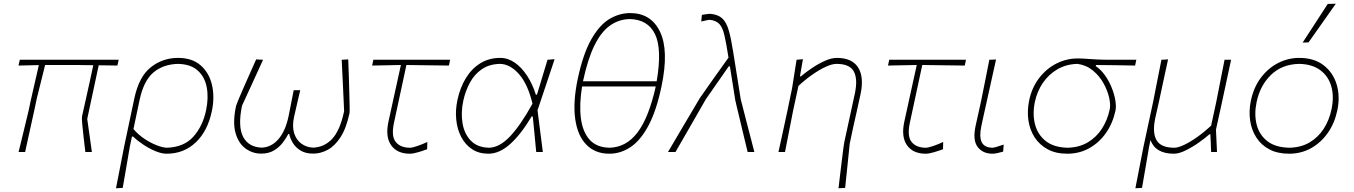

<svg xmlns="http://www.w3.org/2000/svg" viewBox="-20 -814 7247 1028"><path d="M79.5 0Q93 -55.5 105.8 -108.2Q118.5 -161 133.5 -223L143.5 -271Q156 -326 166.8 -373Q177.5 -420 188 -465.5L79 -463L86 -494H615.5L608.5 -463Q583.5 -463.5 558.5 -463.8Q533.5 -464 508.5 -464.5L447 -177Q452.5 -137.5 459 -92.5Q465.5 -47.5 472 0H437Q432.5 -37 427.8 -78.2Q423 -119.5 420.2 -151Q417.5 -182.5 419 -190Q433 -253 442.8 -296.8Q452.5 -340.5 461 -379.2Q469.5 -418 479.5 -465Q459 -465 438.8 -465.2Q418.5 -465.5 398.5 -466H221.5Q210 -420 199.5 -377.2Q189 -334.5 177.5 -289L163.5 -223Q150 -161.5 138.2 -108.2Q126.5 -55 114.5 0Z M601 194Q612 137.5 622.5 84.2Q633 31 644.5 -28.5L699 -286Q724 -404 787.5 -454Q851 -504 933 -504Q1009 -504 1054.5 -464Q1100 -424 1115 -359.2Q1130 -294.5 1114.5 -220Q1092 -112 1028 -51.5Q964 9 872.5 9Q846 9 813.5 -4.2Q781 -17.5 749 -38.5Q717 -59.5 692.5 -83H686.5L675 -28.5Q665 30.5 656 83Q647 135.5 637 192ZM872.5 -23Q964 -25.5 1014.8 -81.8Q1065.5 -138 1083.5 -224Q1097.5 -291.5 1086.8 -347.2Q1076 -403 1038.2 -436.8Q1000.5 -470.5 933 -472Q853.5 -470 801.5 -426Q749.5 -382 727.5 -279.5L694.5 -123Q719 -94 752 -71.8Q785 -49.5 817.5 -36.8Q850 -24 872.5 -23Z M1378 8.5Q1332.5 8.5 1294.8 -18.8Q1257 -46 1241 -102.5Q1225 -159 1244 -247.5Q1245 -252 1256.2 -279.2Q1267.5 -306.5 1284.5 -345.2Q1301.5 -384 1319.5 -424.2Q1337.5 -464.5 1351.5 -496L1388.5 -494Q1359.5 -430.5 1330.5 -367.2Q1301.5 -304 1275.5 -247.5Q1253 -136 1282 -81Q1311 -26 1382 -23.5Q1434 -26 1471.2 -69.5Q1508.5 -113 1525 -191.5Q1531 -220.5 1535 -241.8Q1539 -263 1543.2 -283.8Q1547.5 -304.5 1552.5 -331H1587.5Q1581 -303 1576 -282Q1571 -261 1566.2 -239.5Q1561.5 -218 1554.5 -188.5Q1543.5 -137 1555 -100.8Q1566.5 -64.5 1593.8 -44.8Q1621 -25 1657 -23.5Q1717 -26 1758.8 -70.8Q1800.5 -115.5 1822.5 -218.5Q1820 -278 1816.5 -349.8Q1813 -421.5 1809.5 -494L1844.5 -496Q1846 -460.5 1847.5 -413.2Q1849 -366 1850.2 -320.8Q1851.5 -275.5 1852 -244Q1852.5 -212.5 1851.5 -208.5Q1834 -127 1803.2 -79.5Q1772.5 -32 1734.5 -11.8Q1696.5 8.5 1657 8.5Q1615.5 8.5 1588.5 -8.5Q1561.5 -25.5 1547.2 -50Q1533 -74.5 1528.5 -96.5H1523.5Q1512.5 -74.5 1493.8 -50Q1475 -25.5 1446.8 -8.5Q1418.5 8.5 1378 8.5Z M2174.5 9Q2106.5 9 2074.5 -36Q2042.5 -81 2059.5 -161Q2080 -256.5 2097.8 -335.8Q2115.5 -415 2126.5 -466L1972.5 -463L1979 -494H2390L2383.5 -463Q2324.5 -464 2265.8 -464.5Q2207 -465 2156 -466Q2139.5 -388.5 2122.8 -311.5Q2106 -234.5 2089.5 -157Q2074 -84.5 2099 -53.8Q2124 -23 2175.5 -23Q2187 -23 2214.5 -32.2Q2242 -41.5 2268 -54L2267 -15Q2247 -7.5 2219.5 0.8Q2192 9 2174.5 9Z M2595 9Q2544 9 2507.5 -15.2Q2471 -39.5 2449.5 -80.5Q2428 -121.5 2422.8 -173.2Q2417.5 -225 2429.5 -280Q2443.5 -345 2474.2 -395.5Q2505 -446 2551.5 -475Q2598 -504 2658.5 -504Q2700 -504 2736.8 -478.2Q2773.5 -452.5 2802.5 -408Q2831.5 -363.5 2849 -307H2855Q2871 -360.5 2885.5 -408Q2900 -455.5 2911.5 -494L2949.5 -497Q2926.5 -428.5 2902.8 -357.2Q2879 -286 2858 -223.5Q2865 -168 2872.2 -111.5Q2879.5 -55 2886.5 0H2851Q2846.5 -47.5 2842 -94.8Q2837.5 -142 2832.5 -190.5H2826.5Q2768.5 -93.5 2711 -42.2Q2653.5 9 2595 9ZM2598 -23Q2655 -24 2712 -85Q2769 -146 2831 -259Q2806 -364 2758.2 -417.8Q2710.5 -471.5 2656.5 -472Q2599 -470.5 2559.5 -443.2Q2520 -416 2496 -371.5Q2472 -327 2460.5 -274.5Q2447 -211 2456.5 -154Q2466 -97 2501 -60.8Q2536 -24.5 2598 -23Z M3242.5 9Q3167 9 3119.8 -39Q3072.5 -87 3059.8 -177Q3047 -267 3073.5 -392.5Q3102 -526 3145.5 -602.8Q3189 -679.5 3242.2 -711.8Q3295.5 -744 3354 -744Q3466 -744 3514 -643.8Q3562 -543.5 3522 -352.5Q3494.5 -221 3452 -141.5Q3409.5 -62 3356.2 -26.5Q3303 9 3242.5 9ZM3351.5 -712Q3293 -710.5 3246 -677.2Q3199 -644 3163 -571.2Q3127 -498.5 3101.5 -379H3496Q3525.5 -551.5 3487.2 -630.8Q3449 -710 3351.5 -712ZM3243 -23Q3333 -25 3393.5 -105Q3454 -185 3491 -351H3096.5Q3081 -256 3090 -182.5Q3099 -109 3136.2 -66.8Q3173.5 -24.5 3243 -23Z M3556.5 0Q3573 -28 3594.8 -65Q3616.5 -102 3639.2 -140.5Q3662 -179 3681.8 -212.2Q3701.5 -245.5 3714 -266.8Q3726.5 -288 3727.5 -289.5Q3764.5 -343 3802.2 -395.8Q3840 -448.5 3880.5 -505.5Q3868.5 -583.5 3858.5 -625.8Q3848.5 -668 3831.2 -686Q3814 -704 3780.5 -708Q3773 -708 3734.5 -699L3738 -734.5Q3752.5 -737 3764.8 -738.5Q3777 -740 3782.5 -740Q3824.5 -736.5 3847 -715.5Q3869.5 -694.5 3882 -651Q3894.5 -607.5 3905.5 -536.5L3946 -282.5Q3963 -217 3975.2 -169Q3987.5 -121 3998 -81.2Q4008.5 -41.5 4019 0H3983Q3974.5 -35 3963.5 -81Q3952.5 -127 3942 -171Q3931.5 -215 3924.2 -245.2Q3917 -275.5 3916.5 -279L3888 -459H3882L3759 -282.5Q3717 -209.5 3676.8 -139.2Q3636.5 -69 3596.5 0Z M4469.5 194Q4472.5 170 4477 131Q4481.5 92 4486.5 51.8Q4491.5 11.5 4495.2 -18Q4499 -47.5 4500.5 -53Q4515 -121.5 4529.5 -186.5Q4544 -251.5 4557 -313Q4573.5 -390.5 4551.5 -431.2Q4529.5 -472 4459 -472Q4435.5 -472 4401.5 -456.5Q4367.5 -441 4329.2 -414.2Q4291 -387.5 4255 -354L4226.5 -222Q4214.5 -161 4204.2 -108.2Q4194 -55.5 4183 0H4148Q4160.5 -57 4171.8 -108.8Q4183 -160.5 4196 -221L4221 -342Q4226.5 -378 4232.8 -417Q4239 -456 4245 -494L4279 -497L4263 -405H4268Q4291 -424.5 4324.8 -447.8Q4358.5 -471 4394.8 -487.5Q4431 -504 4461 -504Q4542 -504 4574.5 -452.8Q4607 -401.5 4587.5 -310Q4576.5 -257.5 4566.5 -214Q4556.5 -170.5 4549.5 -139L4529.5 -44.5Q4523.5 14 4517.5 72.5Q4511.5 131 4505 192Z M4936.5 9Q4868.5 9 4836.5 -36Q4804.5 -81 4821.5 -161Q4842 -256.5 4859.8 -335.8Q4877.5 -415 4888.5 -466L4734.5 -463L4741 -494H5152L5145.5 -463Q5086.5 -464 5027.8 -464.5Q4969 -465 4918 -466Q4901.5 -388.5 4884.8 -311.5Q4868 -234.5 4851.5 -157Q4836 -84.5 4861 -53.8Q4886 -23 4937.5 -23Q4949 -23 4976.5 -32.2Q5004 -41.5 5030 -54L5029 -15Q5009 -7.5 4981.5 0.8Q4954 9 4936.5 9Z M5294.5 9Q5242 9 5214.5 -27.2Q5187 -63.5 5203.5 -140Q5212 -180.5 5219 -209.8Q5226 -239 5232.5 -271Q5245 -332.5 5255.5 -385.2Q5266 -438 5277 -494L5313 -495.5Q5292.5 -402.5 5275 -323.8Q5257.5 -245 5245.5 -191L5234.5 -140Q5222 -82 5236.5 -52.5Q5251 -23 5296 -23Q5299.5 -23 5314.8 -27.2Q5330 -31.5 5354 -40L5351 -2Q5335.5 2 5320.5 5.5Q5305.5 9 5294.5 9Z M5694.5 9Q5633 9 5589.2 -14.8Q5545.5 -38.5 5519.5 -78.8Q5493.5 -119 5486.2 -169.8Q5479 -220.5 5490 -275Q5504.5 -345 5543.5 -395.8Q5582.5 -446.5 5636.2 -473.8Q5690 -501 5748.5 -501Q5775.5 -501 5797 -499.2Q5818.5 -497.5 5849 -495.8Q5879.5 -494 5933 -494H6064L6057.5 -463Q6010 -464 5958.2 -464.8Q5906.5 -465.5 5848 -466L5847 -460Q5876.5 -439.5 5898.2 -408Q5920 -376.5 5933.5 -341.5Q5947 -306.5 5952 -274.8Q5957 -243 5952.5 -222Q5938 -154 5901.5 -102Q5865 -50 5812 -20.5Q5759 9 5694.5 9ZM5696.5 -23Q5758.5 -24.5 5804.5 -52Q5850.5 -79.5 5880 -125.2Q5909.5 -171 5921.5 -228Q5927 -253 5918.5 -291.2Q5910 -329.5 5888.2 -368.5Q5866.5 -407.5 5831.5 -436.5Q5796.5 -465.5 5749 -472Q5688.5 -470.5 5641.2 -442.8Q5594 -415 5563.2 -369.5Q5532.5 -324 5521 -269Q5507.5 -204.5 5521.5 -149Q5535.5 -93.5 5579 -59Q5622.5 -24.5 5696.5 -23Z M6059 194Q6070 138.5 6080.2 85.5Q6090.5 32.5 6102.5 -29L6154.5 -271Q6166.5 -332 6177 -385.5Q6187.5 -439 6198.5 -494L6234 -496Q6222 -440 6210.2 -386Q6198.5 -332 6185.5 -271L6165.5 -182Q6149 -105 6172 -64Q6195 -23 6267.5 -23Q6288 -23 6320.5 -38.5Q6353 -54 6390.8 -80.8Q6428.5 -107.5 6464.5 -141L6492.5 -270.5Q6504.5 -331.5 6515 -385Q6525.5 -438.5 6536.5 -494H6571.5Q6559.5 -438 6548 -384.8Q6536.5 -331.5 6523.5 -270.5L6490.5 -120Q6492 -88.5 6493.2 -61.2Q6494.5 -34 6496 0H6464.5Q6464 -23.5 6462.8 -47.5Q6461.5 -71.5 6460.5 -95H6455.5Q6433 -75 6398.8 -50.8Q6364.5 -26.5 6328.5 -8.8Q6292.5 9 6265.5 9Q6166.5 9 6140 -64L6132.5 -29Q6122.5 30 6113.5 82.8Q6104.5 135.5 6094.5 192Z M6882 9Q6820.5 9 6776.5 -14.2Q6732.5 -37.5 6706.8 -77.5Q6681 -117.5 6673.5 -168Q6666 -218.5 6677 -273Q6692 -346.5 6731.2 -398.2Q6770.5 -450 6824 -477Q6877.5 -504 6936 -504Q7016 -504 7067 -464.5Q7118 -425 7137 -360.8Q7156 -296.5 7140 -222Q7125.5 -154 7089 -102Q7052.5 -50 6999.5 -20.5Q6946.5 9 6882 9ZM6884 -23Q6946.5 -24.5 6992.5 -52Q7038.5 -79.5 7067.8 -125.2Q7097 -171 7109 -228Q7123.5 -296 7108.2 -350.8Q7093 -405.5 7049.5 -438Q7006 -470.5 6936 -472Q6843 -470 6784.5 -412.5Q6726 -355 6708 -267Q6694.5 -202.5 6708.2 -147.5Q6722 -92.5 6765.2 -58.5Q6808.5 -24.5 6884 -23ZM6954.5 -586Q6989 -639 7022.5 -690.5Q7056 -742 7089 -793L7132 -794Q7095.5 -742 7059.2 -690.5Q7023 -639 6986 -587Z"/></svg>

Font: Commissioner Loud Thin
Style: Italic
Weight: 100
Italic angle: -12°
Designer: Kostas Bartsokas
Foundry: Kostas Bartsokas
Version: Version 1.000; ttfautohint (v1.8.3)